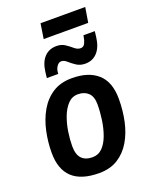

<svg xmlns="http://www.w3.org/2000/svg" viewBox="-166 -996 863 1094"><g transform="rotate(-20 265.0 -448.5)"><path d="M242 10Q26 10 26 -191Q26 -257 40 -321.5Q54 -386 84 -438Q114 -490 162 -521Q210 -552 279 -552Q380 -552 435.5 -502Q491 -452 491 -350Q491 -279 477 -214.5Q463 -150 433 -99.5Q403 -49 356 -19.5Q309 10 242 10ZM237 -88Q273 -88 297.5 -113Q322 -138 337 -179Q352 -220 359 -268Q366 -316 366 -362Q366 -409 342.5 -431.5Q319 -454 280 -454Q244 -454 219 -427.5Q194 -401 178.5 -360Q163 -319 156 -273Q149 -227 149 -187Q149 -135 172 -111.5Q195 -88 237 -88ZM146 -601Q147 -611 148 -620Q149 -629 150 -637Q157 -694 185.5 -724Q214 -754 259 -754Q289 -754 310.5 -739.5Q332 -725 349.5 -710Q367 -695 386 -695Q404 -695 412.5 -713Q421 -731 423 -747Q425 -753 425 -759H494Q493 -750 492 -741Q491 -732 490 -724Q483 -666 454.5 -634.5Q426 -603 381 -603Q350 -603 327.5 -618Q305 -633 288.5 -648Q272 -663 255 -663Q240 -663 228.5 -646.5Q217 -630 216 -611Q215 -607 215 -601ZM205 -816 219 -907H490L475 -816Z"/></g></svg>

Font: Georama SemiBold
Style: Italic
Weight: 600
Italic angle: -9°
Designer: Jean-Baptiste Levee
Foundry: Production Type
Version: Version 1.000